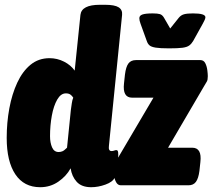

<svg xmlns="http://www.w3.org/2000/svg" viewBox="-20 -774 888 802"><path d="M148 8Q80 8 44 -46Q8 -100 8 -198Q8 -262 19 -321.5Q30 -381 52 -428.5Q74 -476 107.5 -503.5Q141 -531 187 -531Q219 -531 247.5 -516.5Q276 -502 292 -479L316 -712Q321 -754 397 -754H419Q459 -754 475.5 -743.5Q492 -733 490 -712L435 -165Q432 -143 446 -143Q452 -143 457 -145Q462 -147 466 -147Q470 -147 472 -143.5Q474 -140 474 -127Q474 -117 471.5 -96.5Q469 -76 465.5 -57Q462 -38 459 -32Q451 -14 420.5 -3Q390 8 361 8Q321 8 300.5 -14.5Q280 -37 275 -71Q257 -38 223.5 -15Q190 8 148 8ZM225 -139Q233 -139 240.5 -142Q248 -145 260 -157L276 -315Q278 -329 280 -343Q282 -357 286 -366Q281 -374 274 -379Q267 -384 255 -384Q234 -384 219 -358Q204 -332 196.5 -291Q189 -250 189 -205Q189 -178 197.5 -158.5Q206 -139 225 -139ZM485 0Q472 0 465 -13Q458 -26 456 -41.5Q454 -57 454 -65Q454 -82 458 -89Q462 -96 469 -108L621 -366H532Q491 -366 498 -426L502 -463Q506 -495 516.5 -509Q527 -523 548 -523H817Q831 -523 837.5 -510Q844 -497 846 -481Q848 -465 848 -456Q848 -440 844 -433.5Q840 -427 833 -415L682 -157H783Q824 -157 817 -97L813 -60Q809 -29 798.5 -14.5Q788 0 767 0ZM786 -718Q838 -718 838 -702Q838 -694 827 -675L787 -603Q780 -591 770.5 -584Q761 -577 742 -574.5Q723 -572 686 -572Q649 -572 630.5 -575Q612 -578 604.5 -584.5Q597 -591 593 -603L567 -675Q562 -688 562 -698Q562 -709 575 -713.5Q588 -718 618 -718Q638 -718 648 -715Q658 -712 665 -700L691 -655L727 -700Q736 -711 749 -714.5Q762 -718 786 -718Z"/></svg>

Font: Asap Condensed Condensed Black
Style: Italic
Weight: 900
Width: 3
Italic angle: -6°
Designer: Pablo Cosgaya
Foundry: Omnibus-Type
Version: Version 3.001; ttfautohint (v1.8.4.7-5d5b)